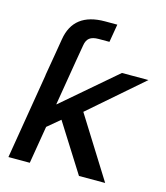

<svg xmlns="http://www.w3.org/2000/svg" viewBox="-109 -812 772 895"><g transform="rotate(15 276.5 -364.0)"><path d="M83.5 -412.6 101.1 -515.6 114.3 -594.7Q135.7 -727.5 287.1 -727.5H346.2L331.5 -640.6H279.8Q250.5 -640.6 235.8 -629.4Q221.2 -618.2 217.3 -592.8L204.1 -515.6L167.5 -295.4H168.9L425.3 -515.6H553.2L298.3 -293.9L482.4 0H356L209.5 -231.9L148.9 -181.2L118.7 0H15.6L84 -412.6Z"/></g></svg>

Font: Inter Display Medium
Style: Italic
Weight: 500
Italic angle: -9.39999°
Designer: Rasmus Andersson
Foundry: rsms
Version: Version 4.000;git-a52131595